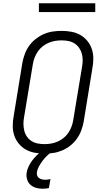

<svg xmlns="http://www.w3.org/2000/svg" viewBox="-20 -932 640 1175"><path d="M252 8Q221 8 191.5 2.5Q162 -3 137.5 -17Q113 -31 94.5 -53.5Q76 -76 67 -103.5Q58 -131 58 -161.5Q58 -192 64 -223L117 -548Q122 -575 132 -602Q142 -629 159 -652.5Q176 -676 199 -694Q222 -712 248.5 -723.5Q275 -735 302.5 -739Q330 -743 357 -743Q388 -743 417.5 -737.5Q447 -732 471.5 -718Q496 -704 514.5 -681.5Q533 -659 542 -631.5Q551 -604 551 -573.5Q551 -543 545 -512L492 -187Q487 -160 477 -133Q467 -106 450 -82.5Q433 -59 410.5 -41Q388 -23 361 -11.5Q334 0 306.5 4Q279 8 252 8ZM252 -50Q272 -50 292.5 -53.5Q313 -57 332.5 -65.5Q352 -74 369 -87.5Q386 -101 398 -119Q410 -137 417.5 -156.5Q425 -176 428 -196L482 -522Q486 -543 486 -564Q486 -585 480.5 -604.5Q475 -624 463.5 -640Q452 -656 435.5 -666.5Q419 -677 398.5 -681Q378 -685 357 -685Q337 -685 316.5 -681.5Q296 -678 276.5 -669.5Q257 -661 240 -647.5Q223 -634 211 -616Q199 -598 191.5 -578.5Q184 -559 181 -539L127 -213Q123 -192 123.5 -171Q124 -150 129 -130.5Q134 -111 145.5 -95Q157 -79 173.5 -68.5Q190 -58 210.5 -54Q231 -50 252 -50ZM241 223Q220 223 200.5 217.5Q181 212 166.5 199Q152 186 146 166Q140 146 143 125Q146 106 155 87Q164 68 176.5 51Q189 34 204.5 19Q220 4 237 -8H294L293 0Q278 11 264 25Q250 39 239 54Q228 69 218.5 86Q209 103 206 120Q204 131 207 141Q210 151 218 157Q226 163 236 165.5Q246 168 257 168Q264 168 272 167Q280 166 289 164L279 219Q270 221 260.5 222Q251 223 241 223ZM563 -858H218V-912H563Z"/></svg>

Font: Iosevka Light Extended Oblique
Style: Regular
Weight: 300
Width: 7
Italic angle: -9°
Monospace: yes
Designer: Belleve Invis
Foundry: Belleve Invis
Version: Version 32.5.0; ttfautohint (v1.8.4)